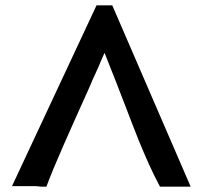

<svg xmlns="http://www.w3.org/2000/svg" viewBox="-20 -700 777 720"><path d="M358 -470Q350 -450 338.5 -425.5Q327 -401 315 -372Q258 -246 216.5 -151.5Q175 -57 154 0Q148 0 139 0Q130 0 125 -1Q122 -1 120 -1.5Q118 -2 114 -2H25L342 -680H401L695 0H580Q559 -39 539.5 -82Q520 -125 500 -174Q488 -204 475.5 -236.5Q463 -269 448 -308Q433 -347 414.5 -394.5Q396 -442 372 -502Z"/></svg>

Font: New Athena Unicode
Style: Bold
Weight: 700
Designer: J. Rusten 1997; rev. by R. Hancock 2001, 2002, rev. by D. Mastronarde 2002-2021
Foundry: Society for Classical Studies (formerly American Philological Association)
Version: Version 5.008